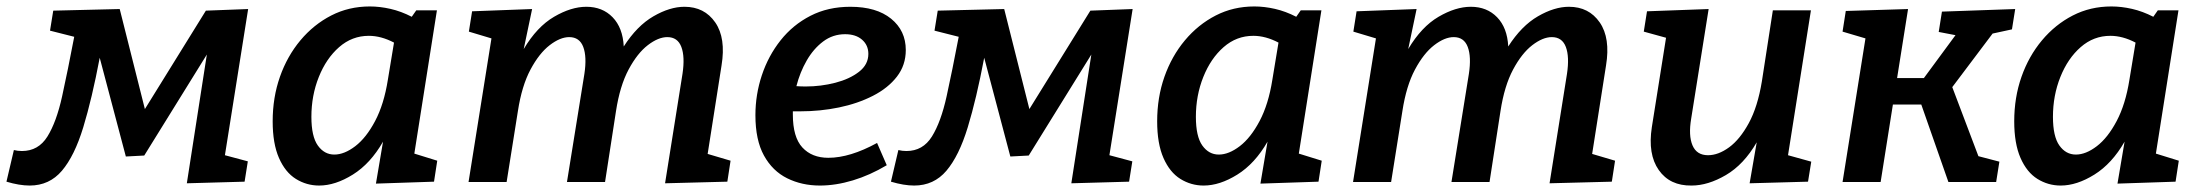

<svg xmlns="http://www.w3.org/2000/svg" viewBox="-59 -564 6820 595"><path d="M-39 -1 -16 -99Q-4 -96 9 -96Q60 -96 88 -141Q116 -186 133.5 -265.5Q151 -345 171 -450L96 -469L106 -531L312 -536L390 -226L579 -531L710 -536L638 -83L709 -64L699 -1L520 4L582 -395L388 -82L331 -79L250 -385Q226 -258 199 -169.5Q172 -81 133 -35Q94 11 33 11Q1 11 -39 -1Z M930 11Q891 11 858 -9.5Q825 -30 805.5 -74.5Q786 -119 786 -188Q786 -262 808.5 -326Q831 -390 872 -439Q913 -488 967.5 -516Q1022 -544 1087 -544Q1118 -544 1151 -536.5Q1184 -529 1217 -512L1231 -532H1295L1225 -88L1296 -66L1286 -1L1106 5L1128 -125Q1089 -57 1034.5 -23Q980 11 930 11ZM977 -85Q1008 -85 1042 -111Q1076 -137 1103.5 -189Q1131 -241 1143 -317L1162 -432Q1122 -453 1084 -453Q1032 -453 992 -418Q952 -383 929 -325.5Q906 -268 906 -202Q906 -141 926 -113Q946 -85 977 -85Z M2002 4 2056 -335Q2064 -388 2052.5 -418.5Q2041 -449 2009 -449Q1981 -449 1948.5 -424Q1916 -399 1889 -348.5Q1862 -298 1850 -220L1816 0H1698L1752 -335Q1760 -388 1748.5 -418.5Q1737 -449 1705 -449Q1677 -449 1644.5 -424Q1612 -399 1585 -348.5Q1558 -298 1546 -220L1511 0H1393L1464 -445L1394 -466L1404 -529L1590 -536L1564 -412Q1605 -481 1658 -512Q1711 -543 1758 -543Q1808 -543 1839.5 -510.5Q1871 -478 1874 -420Q1915 -484 1966 -513.5Q2017 -543 2062 -543Q2124 -543 2157.5 -494.5Q2191 -446 2177 -361L2134 -87L2205 -66L2195 -1Z M2482 11Q2426 11 2380.5 -11.5Q2335 -34 2308.5 -82Q2282 -130 2282 -207Q2282 -271 2302 -331Q2322 -391 2360 -439Q2398 -487 2452.5 -515Q2507 -543 2576 -543Q2657 -543 2702.5 -506Q2748 -469 2748 -409Q2748 -362 2720.5 -326.5Q2693 -291 2646 -267Q2599 -243 2541 -231Q2483 -219 2421 -219Q2407 -219 2398 -219Q2398 -215 2398 -209Q2398 -139 2427.5 -107Q2457 -75 2508 -75Q2575 -75 2659 -121L2689 -52Q2637 -21 2584 -5Q2531 11 2482 11ZM2560 -458Q2522 -458 2492 -435.5Q2462 -413 2441 -376.5Q2420 -340 2409 -297Q2423 -296 2438 -296Q2485 -296 2529.5 -307.5Q2574 -319 2603 -341.5Q2632 -364 2632 -397Q2632 -424 2612.5 -441Q2593 -458 2560 -458Z M2702 -1 2725 -99Q2737 -96 2750 -96Q2801 -96 2829 -141Q2857 -186 2874.5 -265.5Q2892 -345 2912 -450L2837 -469L2847 -531L3053 -536L3131 -226L3320 -531L3451 -536L3379 -83L3450 -64L3440 -1L3261 4L3323 -395L3129 -82L3072 -79L2991 -385Q2967 -258 2940 -169.5Q2913 -81 2874 -35Q2835 11 2774 11Q2742 11 2702 -1Z M3671 11Q3632 11 3599 -9.5Q3566 -30 3546.5 -74.5Q3527 -119 3527 -188Q3527 -262 3549.5 -326Q3572 -390 3613 -439Q3654 -488 3708.5 -516Q3763 -544 3828 -544Q3859 -544 3892 -536.5Q3925 -529 3958 -512L3972 -532H4036L3966 -88L4037 -66L4027 -1L3847 5L3869 -125Q3830 -57 3775.5 -23Q3721 11 3671 11ZM3718 -85Q3749 -85 3783 -111Q3817 -137 3844.5 -189Q3872 -241 3884 -317L3903 -432Q3863 -453 3825 -453Q3773 -453 3733 -418Q3693 -383 3670 -325.5Q3647 -268 3647 -202Q3647 -141 3667 -113Q3687 -85 3718 -85Z M4743 4 4797 -335Q4805 -388 4793.5 -418.5Q4782 -449 4750 -449Q4722 -449 4689.5 -424Q4657 -399 4630 -348.5Q4603 -298 4591 -220L4557 0H4439L4493 -335Q4501 -388 4489.5 -418.5Q4478 -449 4446 -449Q4418 -449 4385.5 -424Q4353 -399 4326 -348.5Q4299 -298 4287 -220L4252 0H4134L4205 -445L4135 -466L4145 -529L4331 -536L4305 -412Q4346 -481 4399 -512Q4452 -543 4499 -543Q4549 -543 4580.5 -510.5Q4612 -478 4615 -420Q4656 -484 4707 -513.5Q4758 -543 4803 -543Q4865 -543 4898.5 -494.5Q4932 -446 4918 -361L4875 -87L4946 -66L4936 -1Z M5183 11Q5116 12 5081.5 -37Q5047 -86 5060 -170L5104 -447L5035 -466L5045 -529L5236 -536L5182 -197Q5173 -144 5186 -113.5Q5199 -83 5234 -83Q5266 -83 5299.5 -107.5Q5333 -132 5360.5 -182.5Q5388 -233 5401 -312L5435 -532H5553L5482 -83L5554 -63L5544 -1L5363 4L5385 -123Q5345 -54 5289.5 -21.5Q5234 11 5183 11Z M5651 0 5722 -445 5651 -466 5661 -530 5854 -536 5820 -322H5903L6001 -455L5949 -465L5959 -528L6186 -536L6176 -473L6116 -460L5991 -294L6072 -80L6137 -63L6127 0H5979L5895 -240H5807L5769 0Z M6327 11Q6288 11 6255 -9.5Q6222 -30 6202.5 -74.5Q6183 -119 6183 -188Q6183 -262 6205.5 -326Q6228 -390 6269 -439Q6310 -488 6364.5 -516Q6419 -544 6484 -544Q6515 -544 6548 -536.5Q6581 -529 6614 -512L6628 -532H6692L6622 -88L6693 -66L6683 -1L6503 5L6525 -125Q6486 -57 6431.5 -23Q6377 11 6327 11ZM6374 -85Q6405 -85 6439 -111Q6473 -137 6500.5 -189Q6528 -241 6540 -317L6559 -432Q6519 -453 6481 -453Q6429 -453 6389 -418Q6349 -383 6326 -325.5Q6303 -268 6303 -202Q6303 -141 6323 -113Q6343 -85 6374 -85Z"/></svg>

Font: Bitter SemiBold
Style: Italic
Weight: 600
Italic angle: -9°
Designer: Sol Matas, and Bitter project Authors
Foundry: Sol Matas
Version: Version 2.001